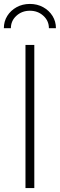

<svg xmlns="http://www.w3.org/2000/svg" viewBox="-45 -956 305 976"><path d="M129.4 -727.5V0H84.5V-727.5ZM106.9 -936Q144.5 -936 174.6 -919.4Q204.6 -902.8 221.9 -875Q239.3 -847.2 239.3 -812.5H203.6Q203.6 -850.1 175.5 -875.7Q147.5 -901.4 106.9 -901.4Q66.4 -901.4 38.3 -875.7Q10.3 -850.1 10.3 -812.5H-25.4Q-25.4 -847.2 -8.1 -875Q9.3 -902.8 39.3 -919.4Q69.3 -936 106.9 -936Z"/></svg>

Font: Inter 28pt ExtraLight
Style: Regular
Weight: 250
Designer: Rasmus Andersson
Foundry: rsms
Version: Version 4.001;git-66647c0bb